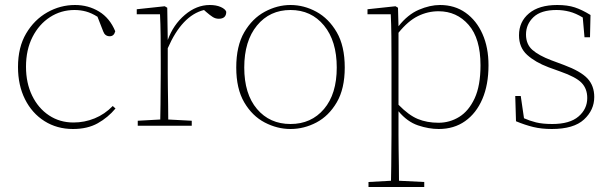

<svg xmlns="http://www.w3.org/2000/svg" viewBox="-20 -503 2452 768"><path d="M272 13Q208 13 158 -18.5Q108 -50 80 -106Q52 -162 52 -235Q52 -314 84.5 -369Q117 -424 169 -453.5Q221 -483 280 -483Q333 -483 376 -457Q419 -431 441 -378Q436 -358 419 -358Q400 -358 393 -377L370 -436Q346 -451 324 -457Q302 -463 278 -463Q224 -463 180 -434.5Q136 -406 110 -355Q84 -304 84 -236Q84 -171 108.5 -120.5Q133 -70 176 -41.5Q219 -13 274 -13Q318 -13 358.5 -29.5Q399 -46 431 -79L442 -69Q412 -33 371 -10Q330 13 272 13Z M531 0V-20L621 -25Q622 -51 622 -84.5Q622 -118 622.5 -151Q623 -184 623 -210V-259Q623 -312 622.5 -360Q622 -408 620 -446H527V-466L639 -478L649 -472L651 -343Q673 -404 719.5 -443.5Q766 -483 819 -483Q845 -483 863 -475Q881 -467 885 -456Q885 -428 855 -428Q842 -428 831 -435Q820 -442 805 -455L796 -463Q708 -441 651 -310V-210Q651 -184 651.5 -150.5Q652 -117 652.5 -84Q653 -51 653 -25L747 -20V0Z M1142 13Q1089 13 1039 -13Q989 -39 957 -93.5Q925 -148 925 -233Q925 -319 957 -374Q989 -429 1039 -456Q1089 -483 1142 -483Q1196 -483 1245.5 -456Q1295 -429 1327 -374Q1359 -319 1359 -233Q1359 -148 1327 -93.5Q1295 -39 1245.5 -13Q1196 13 1142 13ZM1142 -7Q1225 -7 1276 -67Q1327 -127 1327 -233Q1327 -339 1276 -401Q1225 -463 1142 -463Q1059 -463 1008 -401Q957 -339 957 -233Q957 -127 1008 -67Q1059 -7 1142 -7Z M1734 -458Q1691 -458 1651.5 -438.5Q1612 -419 1574 -372V-84Q1615 -42 1651.5 -27Q1688 -12 1734 -12Q1779 -12 1817 -35.5Q1855 -59 1878.5 -109.5Q1902 -160 1902 -242Q1902 -349 1854.5 -403.5Q1807 -458 1734 -458ZM1735 13Q1695 13 1652 -1.5Q1609 -16 1574 -58V35Q1574 61 1574.5 94Q1575 127 1575.5 160.5Q1576 194 1576 220L1677 225V245H1454V225L1544 220Q1545 194 1545 160.5Q1545 127 1545.5 94Q1546 61 1546 35V-255Q1546 -308 1545.5 -358Q1545 -408 1543 -446H1450V-466L1562 -478L1572 -472L1574 -398Q1611 -445 1655.5 -464Q1700 -483 1740 -483Q1799 -483 1842.5 -452Q1886 -421 1910 -367Q1934 -313 1934 -242Q1934 -164 1909.5 -107Q1885 -50 1840.5 -18.5Q1796 13 1735 13Z M2187 13Q2146 13 2113 5Q2080 -3 2044 -18L2041 -119H2063L2076 -30Q2098 -20 2124 -13.5Q2150 -7 2189 -7Q2259 -7 2294 -37Q2329 -67 2329 -111Q2329 -148 2306.5 -171.5Q2284 -195 2221 -217L2174 -234Q2121 -254 2088.5 -283.5Q2056 -313 2056 -362Q2056 -416 2096 -449.5Q2136 -483 2209 -483Q2250 -483 2279 -473.5Q2308 -464 2342 -443L2340 -354H2318L2311 -433Q2283 -450 2257.5 -456.5Q2232 -463 2206 -463Q2144 -463 2114 -434.5Q2084 -406 2084 -365Q2084 -326 2109.5 -303.5Q2135 -281 2185 -262L2236 -243Q2303 -218 2330 -189Q2357 -160 2357 -115Q2357 -63 2316 -25Q2275 13 2187 13Z"/></svg>

Font: Source Serif Pro ExtraLight
Style: Regular
Weight: 200
Designer: Frank Grießhammer
Foundry: Adobe Systems Incorporated
Version: Version 3.001;hotconv 1.0.111;makeotfexe 2.5.65597